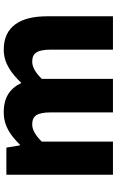

<svg xmlns="http://www.w3.org/2000/svg" viewBox="181 -804 623 1025"><g transform="rotate(-90 492.5 -291.5)"><path d="M72 0H249V-380C283 -415 314 -431 340 -431C385 -431 405 -408 405 -330V0H584V-380C618 -415 649 -431 675 -431C720 -431 740 -408 740 -330V0H918V-352C918 -494 864 -583 740 -583C664 -583 611 -539 562 -489C533 -550 485 -583 406 -583C329 -583 280 -544 233 -497H229L217 -569H72Z"/></g></svg>

Font: Noto Sans CJK Black
Style: Bold
Weight: 900
Designer: Ryoko NISHIZUKA (kana & ideographs); Paul D. Hunt (Latin, Greek & Cyrillic); Wenlong ZHANG (bopomofo); Sandoll Communica
Foundry: Adobe Systems Incorporated
Version: Version 1.000;PS 1;hotconv 1.0.78;makeotf.lib2.5.61930